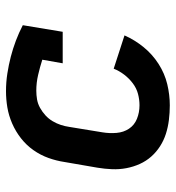

<svg xmlns="http://www.w3.org/2000/svg" viewBox="7 -585 586 640"><g transform="rotate(-90 300.0 -265.0)"><path d="M269 8Q244 8 220 5Q196 2 174 -5Q152 -12 132.5 -24.5Q113 -37 98 -54Q83 -71 73.5 -92Q64 -113 59.5 -136.5Q55 -160 56 -184.5Q57 -209 61 -233L80 -343Q84 -370 93.5 -396.5Q103 -423 119.5 -446.5Q136 -470 159 -488Q182 -506 208.5 -517.5Q235 -529 262 -533.5Q289 -538 316 -538Q346 -538 375 -533.5Q404 -529 431 -522Q458 -515 484.5 -505Q511 -495 536 -482L514 -349H409L421 -417Q396 -425 370 -431Q344 -437 318 -437Q303 -437 288.5 -434.5Q274 -432 260.5 -424.5Q247 -417 235.5 -406.5Q224 -396 216 -382.5Q208 -369 203.5 -355Q199 -341 197 -327L179 -217Q175 -193 177 -169.5Q179 -146 191 -128Q203 -110 224 -101.5Q245 -93 269 -93Q288 -93 307 -98Q326 -103 342.5 -115.5Q359 -128 371.5 -144.5Q384 -161 391 -179L502 -143Q487 -109 463 -79.5Q439 -50 407 -29.5Q375 -9 339.5 -0.5Q304 8 269 8Z"/></g></svg>

Font: Iosevka Slab Extended
Style: Bold Italic
Weight: 700
Width: 7
Italic angle: -9°
Monospace: yes
Designer: Belleve Invis
Foundry: Belleve Invis
Version: Version 11.1.0; ttfautohint (v1.8.3)